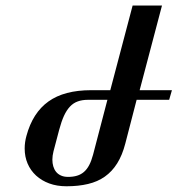

<svg xmlns="http://www.w3.org/2000/svg" viewBox="-20 -647 629 680"><path d="M588.9 -327.6 579.1 -293.5H463.9L423.8 -138.7Q413.1 -97.2 395 -68.4Q377 -39.6 351.3 -21.5Q325.7 -3.4 291.7 4.6Q257.8 12.7 215.3 12.7Q181.6 12.7 154.5 2.7Q127.4 -7.3 107.9 -25.1Q88.4 -43 77.9 -67.4Q67.4 -91.8 67.4 -121.1Q67.4 -143.6 73.7 -166Q95.7 -247.6 151.6 -287.6Q207.5 -327.6 302.7 -327.6H370.6L449.7 -627.4H553.7L474.6 -327.6ZM360.4 -293.5H291.5Q271 -293.5 255.4 -287.8Q239.7 -282.2 227.8 -269.5Q215.8 -256.8 206.5 -236.6Q197.3 -216.3 189.5 -187L169.4 -110.8Q165.5 -95.2 165.5 -81.5Q165.5 -68.8 168.7 -57.9Q171.9 -46.9 178.5 -38.6Q185.1 -30.3 195.8 -25.4Q206.5 -20.5 221.2 -20.5Q238.8 -20.5 252.7 -24.7Q266.6 -28.8 277.3 -38.1Q288.1 -47.4 295.9 -62.3Q303.7 -77.1 309.6 -99.1Z"/></svg>

Font: Arian Grqi
Style: Regular
Weight: 400
Designer: Ruben Hakobyan (Tarumian)
Foundry: Ruben Hakobyan (Tarumian)
Version: Version 1.003